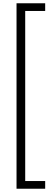

<svg xmlns="http://www.w3.org/2000/svg" viewBox="-20 -886 336 1173"><path d="M256 267H81V-866H256V-819H134V220H256Z"/></svg>

Font: Noto Sans Telugu UI ExtraCondensed Light
Style: Regular
Weight: 300
Width: 2
Designer: Jelle Bosma - Monotype Design Team
Foundry: Monotype Imaging Inc.
Version: Version 2.005; ttfautohint (v1.8.4.7-5d5b)